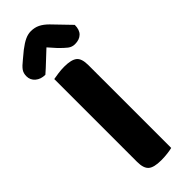

<svg xmlns="http://www.w3.org/2000/svg" viewBox="-292 -860 887 887"><g transform="rotate(-45 151.0 -417.0)"><path d="M154 7Q107 7 88.5 -9Q70 -25 70 -67V-608Q81 -610 101.5 -613Q122 -616 143 -616Q188 -616 207.5 -601Q227 -586 227 -542V-1Q216 2 196 4.5Q176 7 154 7ZM148 -737Q125 -716 101.5 -693.5Q78 -671 55 -651Q26 -651 7 -667Q-12 -683 -12 -708Q-12 -728 -2.5 -741.5Q7 -755 31 -774L66 -803Q92 -823 111.5 -832Q131 -841 150 -841Q174 -841 193.5 -831.5Q213 -822 233 -802L314 -718Q314 -686 297.5 -670Q281 -654 252 -654Q233 -654 218 -665.5Q203 -677 180 -701Z"/></g></svg>

Font: Baloo Paaji 2
Style: Bold
Weight: 700
Designer: Shuchita Grover, Noopur Datye and Ek Type
Foundry: Ek Type
Version: Version 1.640;hotconv 1.0.111;makeotfexe 2.5.65597; ttfautoh